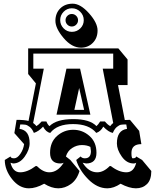

<svg xmlns="http://www.w3.org/2000/svg" viewBox="-20 -963 855 1043"><path d="M133 -700H623L673 -640V-501H621L658 -311Q667 -312 686 -312L736 -252L748 -180Q694 -180 694 -132Q694 -103 701 -103Q718 -103 720 -113L752 -94L802 -34Q802 14 778.5 37Q755 60 718.5 60Q682 60 635 35Q598 60 563 60Q508 60 459.5 11Q411 -38 394 -94L418 -113Q426 -103 441 -103Q474 -103 474 -142L471 -165Q452 -175 424.5 -175Q397 -175 372 -159Q347 -143 338 -113L362 -94L412 -34Q398 13 365.5 36.5Q333 60 296.5 60Q260 60 220 35Q175 60 137 60Q85 60 45.5 10Q6 -40 6 -94L37 -113Q39 -103 56.5 -103Q74 -103 90.5 -127Q107 -151 111 -180L58 -240L70 -312Q113 -312 135 -306L175 -510L133 -561ZM504 -278Q513 -285 524 -303H550Q566 -284 579 -278Q583 -285 595 -295L538 -590H595V-672H161V-590H218L160 -295Q172 -286 178 -278Q190 -285 206 -303H232Q240 -284 249 -278Q287 -316 377.5 -316Q468 -316 504 -278ZM582 -61Q626 -27 666.5 -27Q707 -27 720 -79Q715 -75 706 -75Q668 -75 641.5 -112.5Q615 -150 615 -184Q615 -255 670 -263L666 -287Q647 -287 637.5 -285.5Q628 -284 615 -273.5Q602 -263 593 -241Q570 -245 541 -275Q534 -262 524.5 -253.5Q515 -245 503 -241Q464 -289 377 -289Q290 -289 253 -241Q230 -245 214 -275Q190 -249 164 -241Q155 -263 141.5 -273.5Q128 -284 118 -285.5Q108 -287 90 -287L86 -263Q114 -259 127.5 -239.5Q141 -220 141 -185Q141 -150 114.5 -112.5Q88 -75 51 -75L37 -79Q50 -27 89.5 -27Q129 -27 174 -61H180Q214 -27 248 -27Q293 -27 326 -79Q318 -75 308 -75Q252 -75 252 -133Q252 -191 290 -224.5Q328 -258 378 -258Q428 -258 466 -224.5Q504 -191 504 -133Q504 -75 448 -75L429 -79Q461 -27 508 -27Q543 -27 576 -61ZM420 -704Q370 -704 325.5 -756.5Q281 -809 281 -850Q281 -891 307 -917Q333 -943 375 -943Q417 -943 463.5 -891Q510 -839 510 -797.5Q510 -756 484 -730Q458 -704 420 -704ZM287 -340 341 -590H415L471 -340ZM370.5 -918Q344 -918 325.5 -899Q307 -880 307 -854Q307 -828 325.5 -809Q344 -790 370.5 -790Q397 -790 416 -808.5Q435 -827 435 -853.5Q435 -880 416 -899Q397 -918 370.5 -918ZM346 -829Q336 -839 336 -853Q336 -867 346 -877Q356 -887 370 -887Q384 -887 394 -877Q404 -867 404 -853Q404 -839 394 -829Q384 -819 370 -819Q356 -819 346 -829ZM410 -485 384 -366H437Z"/></svg>

Font: Ewert
Style: Regular
Weight: 400
Designer: Johan Kallas, Mihkel Virkus
Foundry: Johan Kallas, Mihkel Virkus
Version: Version 1.001